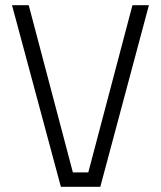

<svg xmlns="http://www.w3.org/2000/svg" viewBox="-20 -715 617 735"><path d="M487 -695H550L364 0H213L26 -695H90L259 -55H318Z"/></svg>

Font: Titillium Web Light
Style: Regular
Weight: 300
Version: Version 1.002;PS 57.000;hotconv 1.0.70;makeotf.lib2.5.55311